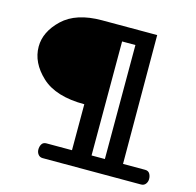

<svg xmlns="http://www.w3.org/2000/svg" viewBox="-118 -960 1105 1082"><g transform="rotate(15 434.5 -418.5)"><path d="M485.8 -85.9H563.5V-751H485.8ZM667.5 -836.9 669.4 -85.9H798.3Q816.9 -85.9 825.2 -72.5Q833.5 -59.1 833.5 -41Q833.5 -24.9 824 -12.5Q814.5 0 797.4 0H223.6Q206.5 0 197 -12.5Q187.5 -24.9 187.5 -41Q187.5 -59.1 195.8 -72.5Q204.1 -85.9 222.7 -85.9H371.6V-354Q204.1 -354 121.6 -431.2Q39.1 -508.3 39.1 -601.6Q39.1 -688.5 117.2 -762.7Q195.3 -836.9 345.7 -836.9Z"/></g></svg>

Font: Cutive
Style: Regular
Weight: 400
Designer: Vernon Adams
Version: Version 1.002